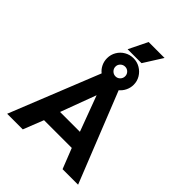

<svg xmlns="http://www.w3.org/2000/svg" viewBox="-291 -1209 1355 1355"><g transform="rotate(45 386.0 -532.0)"><path d="M450 -923H311L380 -1064H539ZM740 0H585L525 -152H248L188 0H32L302 -673Q279 -691 266 -718Q253 -745 253 -776Q253 -812 271 -842.5Q289 -873 319.5 -890.5Q350 -908 386 -908Q422 -908 452.5 -890Q483 -872 501 -842Q519 -812 519 -776Q519 -746 506 -719Q493 -692 471 -674ZM337 -776Q337 -756 351.5 -741.5Q366 -727 386 -727Q406 -727 420 -741.5Q434 -756 434 -776Q434 -796 420 -810Q406 -824 386 -824Q366 -824 351.5 -810Q337 -796 337 -776ZM485 -273 386 -539 287 -273Z"/></g></svg>

Font: Prompt SemiBold
Style: Regular
Weight: 600
Designer: Katatrad Team
Foundry: CadsonDemak
Version: Version 1.001